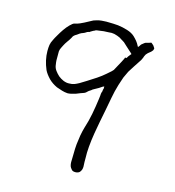

<svg xmlns="http://www.w3.org/2000/svg" viewBox="-107 -781 814 895"><g transform="rotate(15 300.0 -333.5)"><path d="M474 -621Q480 -630 480 -630Q495 -643 500 -644Q511 -646 524 -651Q525 -651 528 -648Q532 -644 536 -641Q537 -639 542 -632Q544 -629 544 -629V-628Q543 -621 541 -618Q537 -613 534 -610L524 -602Q519 -598 516 -594Q513 -592 510 -585Q507 -580 506 -575Q504 -571 502 -566Q500 -562 499 -560Q498 -558 497 -557Q484 -537 474 -522Q464 -507 455 -492Q452 -486 440 -460Q437 -453 427 -421Q417 -388 411 -355Q405 -323 399 -291Q387 -232 377 -174Q365 -100 367 -53Q367 -43 367 -33Q368 -25 368 -11Q368 5 360 14V15Q352 24 338 24Q325 24 320 18Q312 9 310 3Q307 -7 307 -16Q307 -35 308 -58Q308 -81 310 -103Q313 -125 316 -147Q320 -169 325 -186Q337 -223 344 -260Q351 -297 356 -335Q357 -344 358 -352Q358 -360 360 -367Q362 -372 362 -372Q362 -376 363 -381Q366 -388 365 -390V-397L358 -394Q357 -393 343 -384Q316 -369 316 -369Q312 -365 307 -362Q301 -359 295 -353Q290 -347 283 -344Q276 -341 266 -338Q256 -334 246 -330Q235 -327 224 -324Q214 -322 208 -322H207Q193 -323 180 -327Q164 -332 153 -336Q129 -347 112 -364Q93 -384 85 -401Q76 -422 71 -444Q66 -467 66 -488Q66 -505 68 -518Q70 -530 78 -545Q82 -554 91 -569Q100 -585 111 -601Q122 -617 134 -629Q147 -642 154 -644H155Q169 -647 180 -652Q197 -660 199 -661Q213 -669 227 -676Q234 -681 249 -685Q261 -689 274 -690Q300 -692 309 -691Q328 -691 353 -689Q377 -686 399 -679Q422 -672 436 -659Q457 -639 465 -622L469 -615ZM388 -483Q388 -483 413 -529Q425 -551 423 -552H431Q434 -559 445 -572L448 -575L446 -578Q434 -589 414 -607L400 -620L387 -628Q375 -637 362 -641Q346 -647 334 -647H333Q323 -647 318 -646Q302 -645 296 -645Q284 -644 274 -642Q263 -641 258 -639Q254 -636 248 -634Q241 -630 236 -627L234 -625Q233 -625 227 -623Q222 -622 217 -618Q211 -614 205 -612Q198 -610 190 -605Q184 -601 179 -597Q173 -594 167 -589Q162 -585 159 -577Q153 -566 144 -554Q136 -543 130 -531Q125 -522 123 -517Q119 -509 118 -500V-499Q118 -490 118 -481V-457Q118 -451 121 -432Q123 -420 131 -409Q139 -398 150 -388Q161 -379 175 -373Q190 -367 203 -368Q218 -368 228 -372Q238 -376 249 -382Q260 -388 280 -401Q301 -414 322 -428Q343 -442 360 -457Q386 -479 388 -483ZM510 -585Q510 -585 509 -585Z"/></g></svg>

Font: ToneOZ-Tsuipita-TC
Style: Tsuipita-TC
Weight: 400
Designer: :Jeffrey Xuan (Chih-Lin Hsuan)  :
Foundry: jeffreyx@gmail.com, cjkFonts.io
Version: Version 0.24071